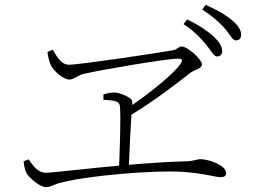

<svg xmlns="http://www.w3.org/2000/svg" viewBox="-20 -808 1040 789"><path d="M872 -576C884 -576 893 -583 893 -598C893 -617 882 -635 856 -660C833 -680 798 -705 749 -728L734 -709C777 -681 803 -653 825 -627C847 -601 858 -576 872 -576ZM504 -363V-327C616 -393 723 -478 761 -508C779 -522 810 -525 810 -544C810 -563 751 -617 727 -617C714 -617 708 -605 694 -602C647 -593 308 -542 263 -542C229 -542 210 -582 197 -604L175 -594C178 -568 185 -549 190 -538C201 -517 239 -481 266 -481C283 -481 301 -499 322 -504C401 -522 664 -567 712 -567C729 -567 732 -562 722 -546C695 -505 593 -423 504 -363ZM169 -39C191 -39 200 -51 233 -58C343 -87 615 -109 726 -102C812 -97 866 -80 886 -80C901 -80 909 -84 909 -97C909 -129 838 -154 802 -154C791 -154 779 -146 741 -145C517 -139 205 -98 169 -98C136 -98 116 -126 98 -153L77 -145C80 -120 83 -107 90 -95C101 -77 143 -39 169 -39ZM469 -112H509C512 -193 518 -312 521 -352C523 -373 526 -382 522 -395C518 -409 469 -428 451 -428C436 -428 420 -425 405 -420V-398C450 -395 471 -393 473 -371C477 -321 472 -188 469 -112ZM950 -642C962 -642 971 -650 971 -664C971 -684 960 -703 932 -726C910 -745 874 -767 825 -788L811 -769C855 -740 878 -719 902 -693C925 -668 934 -642 950 -642Z"/></svg>

Font: Source Han Serif TW VF
Style: Regular
Weight: 250
Designer: Ryoko NISHIZUKA 西塚涼子 (kana & ideographs); Frank Grießhammer (Latin, Greek & Cyrillic); Wenlong ZHANG 张文龙 (bopomofo); San
Foundry: Adobe
Version: Version 2.002;hotconv 1.1.0;makeotfexe 2.6.0